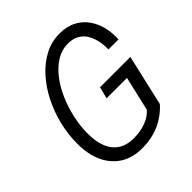

<svg xmlns="http://www.w3.org/2000/svg" viewBox="-199 -868 1017 1017"><g transform="rotate(-45 309.0 -360.0)"><path d="M286 10Q215 10 164.5 -22Q114 -54 87 -112Q60 -170 60 -251Q60 -319 76.5 -387.5Q93 -456 124 -517.5Q155 -579 198 -627Q241 -675 293.5 -702.5Q346 -730 406 -730Q461 -730 500.5 -709Q540 -688 564 -653Q588 -618 598 -575Q608 -532 605 -487H530Q531 -520 524.5 -550.5Q518 -581 503.5 -606Q489 -631 463 -646Q437 -661 399 -661Q354 -661 314 -636.5Q274 -612 241.5 -570Q209 -528 186 -475.5Q163 -423 150 -364.5Q137 -306 137 -250Q137 -157 176.5 -108Q216 -59 292 -59Q343 -59 384 -74.5Q425 -90 450 -120L518 -90Q475 -42 417 -16Q359 10 286 10ZM442 -92 500 -342 523 -311H340L357 -377H584L518 -90Z"/></g></svg>

Font: Instrument Sans SemiCondensed
Style: Italic
Weight: 400
Width: 4
Italic angle: -13°
Designer: Rodrigo Fuenzalida
Foundry: fragTYPE
Version: Version 1.000;gftools[0.9.28]